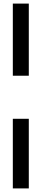

<svg xmlns="http://www.w3.org/2000/svg" viewBox="-20 -930 232 1070"><path d="M51.5 -910H140.5V-508H51.5ZM51.5 -268H140.5V120H51.5Z"/></svg>

Font: Big Shoulders Stencil Text Medium
Style: Regular
Weight: 500
Designer: Patric King
Foundry: XO Type Co
Version: Version 1.000